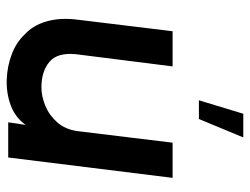

<svg xmlns="http://www.w3.org/2000/svg" viewBox="-108 -647 760 584"><g transform="rotate(90 272.0 -355.0)"><path d="M459 0H352L360 -53Q337 -21 300 -7.5Q263 6 222 4.5Q181 3 144.5 -11Q108 -25 85 -50Q57 -75 45 -117Q33 -159 40 -212L75 -500H182L145 -207Q139 -150 168 -125.5Q197 -101 246 -101Q273 -101 302 -113Q331 -125 352.5 -149.5Q374 -174 379 -212L414 -500H521ZM285 -580 326 -715H398L342 -580Z"/></g></svg>

Font: Kulim Park SemiBold
Style: Italic
Weight: 600
Italic angle: -8°
Designer: Noponies / Dale Sattler
Foundry: Noponies
Version: Version 1.000; ttfautohint (v1.8.3)